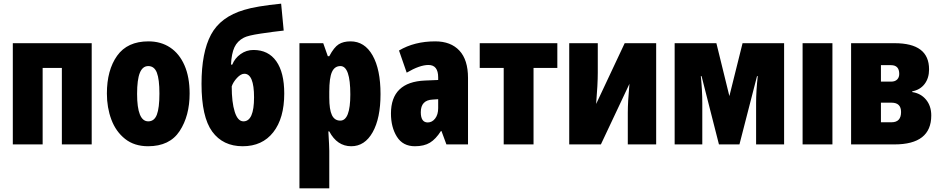

<svg xmlns="http://www.w3.org/2000/svg" viewBox="-20 -789 5139 1049"><path d="M481 0H318V-418H213V0H50V-553H481Z M789 10Q714 10 663.5 -30Q613 -70 588.5 -135.5Q564 -201 564 -278Q564 -406 620 -484.5Q676 -563 791 -563Q859 -563 909.5 -529.5Q960 -496 988 -432Q1016 -368 1016 -278Q1016 -156 961.5 -73Q907 10 789 10ZM790 -126Q823 -126 837 -162.5Q851 -199 851 -278Q851 -356 837 -392Q823 -428 790 -428Q759 -428 744 -391Q729 -354 729 -276Q729 -126 790 -126Z M1314 -735Q1378 -755 1516 -769L1530 -622Q1475 -616 1404.5 -605.5Q1334 -595 1312 -583Q1277 -565 1261 -531Q1245 -497 1242 -436H1249Q1263 -471 1294.5 -493.5Q1326 -516 1365 -516Q1446 -516 1489.5 -454.5Q1533 -393 1533 -278Q1533 -143 1473 -66.5Q1413 10 1306 10Q1198 10 1139.5 -70Q1081 -150 1081 -331Q1081 -503 1133 -600Q1185 -697 1314 -735ZM1368 -257Q1368 -386 1315 -386Q1296 -386 1275 -363.5Q1254 -341 1246 -317Q1246 -230 1262.5 -178Q1279 -126 1310 -126Q1368 -126 1368 -257Z M2059 -275Q2059 -143 2016 -66.5Q1973 10 1899 10Q1822 10 1779 -71H1774Q1779 12 1779 35V240H1616V-553H1746L1771 -482H1779Q1805 -531 1830.5 -547Q1856 -563 1895 -563Q1972 -563 2015.5 -486.5Q2059 -410 2059 -275ZM1779 -288V-256Q1779 -190 1793.5 -160Q1808 -130 1839 -130Q1894 -130 1894 -273Q1894 -428 1840 -428Q1808 -428 1793.5 -395.5Q1779 -363 1779 -288Z M2537 -363V0H2419L2392 -73H2389Q2361 -29 2329 -9.5Q2297 10 2247 10Q2181 10 2148.5 -42Q2116 -94 2116 -169Q2116 -341 2302 -349L2374 -352V-366Q2374 -434 2321 -434Q2273 -434 2202 -392L2160 -513Q2244 -563 2358 -563Q2443 -563 2490 -512.5Q2537 -462 2537 -363ZM2344 -245Q2279 -242 2279 -176Q2279 -120 2317 -120Q2341 -120 2357.5 -141.5Q2374 -163 2374 -198V-247Z M2895 -418V0H2732V-418H2601V-553H3025V-418Z M3246 -392Q3246 -329 3237 -221L3393 -553H3565V0H3410V-173Q3410 -232 3419 -331L3263 0H3090V-553H3246Z M4264 0H4111V-226Q4111 -292 4120 -373H4116L4020 0H3908L3813 -373H3809Q3817 -295 3817 -225V0H3666V-553H3894L3965 -264L4037 -553H4264Z M4365 0V-553H4528V0Z M4964 -290V-286Q5011 -279 5039.5 -244.5Q5068 -210 5068 -158Q5068 0 4867 0H4630V-553H4868Q4962 -553 5009 -517.5Q5056 -482 5056 -410Q5056 -362 5031.5 -330Q5007 -298 4964 -290ZM4848 -433H4793V-343H4848Q4870 -343 4881.5 -354.5Q4893 -366 4893 -385Q4893 -433 4848 -433ZM4851 -228H4793V-121H4851Q4903 -121 4903 -177Q4903 -228 4851 -228Z"/></svg>

Font: Noto Sans UI CondBlack
Style: Regular
Weight: 900
Width: 3
Designer: Monotype Design Team
Foundry: Monotype Imaging Inc.
Version: Version 1.001